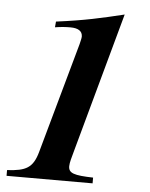

<svg xmlns="http://www.w3.org/2000/svg" viewBox="-50 -725 601 767"><g transform="rotate(5 250.0 -341.5)"><path d="M419 -683C328 -661 263 -646 148 -631L146 -608C172 -612 189 -613 208 -613C239 -613 256 -602 256 -580C256 -574 252 -559 250 -550L126 -105C108 -42 81 -27 5 -23V0H350V-23C273 -25 251 -32 251 -60C251 -75 258 -97 265 -123Z"/></g></svg>

Font: STIXGeneral
Style: Bold Italic
Weight: 700
Italic angle: -16.33°
Designer: MicroPress Inc., with final additions and corrections provided by Coen Hoffman, Elsevier (retired)
Version: Version 1.1.0